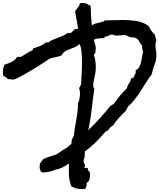

<svg xmlns="http://www.w3.org/2000/svg" viewBox="-100 -1100 1094 1318"><path d="M973.6 -722.7Q973.6 -688.5 960.9 -656.7Q948.2 -625 942.4 -591.8Q920.9 -563.5 902.3 -533.2Q883.8 -502.9 864.3 -473.1Q844.7 -443.4 823.2 -415.5Q801.8 -387.7 774.4 -364.3Q775.4 -362.3 775.4 -359.4Q775.4 -354.5 770.5 -352.1Q765.6 -349.6 766.6 -342.8Q742.2 -318.4 718.8 -293.5Q695.3 -268.6 675.8 -238.3Q664.1 -233.4 655.3 -224.1Q646.5 -214.8 640.6 -203.1Q635.7 -204.1 632.3 -201.2Q628.9 -198.2 624 -196.3Q592.8 -159.2 557.6 -124Q522.5 -88.9 482.4 -60.5Q482.4 -45.9 481.4 -29.8Q480.5 -13.7 473.6 0Q472.7 10.7 478 21Q483.4 31.2 483.4 42Q483.4 47.9 476.6 52.7H502Q502 66.4 510.3 76.2Q518.6 85.9 518.6 90.8Q518.6 107.4 515.1 127.4Q511.7 147.5 495.1 154.3V160.2Q495.1 181.6 484.4 197.3Q478.5 197.3 473.1 197.8Q467.8 198.2 462.9 198.2Q421.9 198.2 389.6 178.7Q375 141.6 373 101.6Q371.1 61.5 374 21.5Q327.1 57.6 273.4 66.4Q269.5 70.3 259.3 73.2Q249 76.2 237.3 78.6Q225.6 81.1 214.8 82.5Q204.1 84 199.2 84Q182.6 84 177.2 71.3Q171.9 58.6 171.9 43.9Q171.9 25.4 179.2 15.6Q186.5 5.9 196.3 -6.8Q212.9 -15.6 227.1 -20.5Q241.2 -25.4 254.9 -29.3Q268.6 -33.2 282.2 -38.6Q295.9 -43.9 311.5 -55.7Q329.1 -69.3 350.1 -81.1Q371.1 -92.8 384.8 -109.4H389.6L392.6 -139.6Q397.5 -147.5 399.9 -154.3Q402.3 -161.1 407.2 -168Q409.2 -195.3 414.1 -223.1Q418.9 -251 423.8 -278.3Q428.7 -305.7 432.1 -333Q435.5 -360.4 434.6 -387.7Q449.2 -422.9 449.2 -459Q449.2 -480.5 442.4 -497.1Q448.2 -501 449.7 -506.8Q451.2 -512.7 456.1 -517.6Q458 -555.7 460.4 -593.3Q462.9 -630.9 462.9 -668Q462.9 -696.3 461.4 -725.1Q460 -753.9 453.1 -782.2L448.2 -788.1L449.2 -795.9L442.4 -794.9Q430.7 -783.2 414.1 -776.4Q397.5 -769.5 380.4 -763.2Q363.3 -756.8 348.6 -748.5Q334 -740.2 326.2 -724.6Q325.2 -719.7 313 -715.8Q300.8 -711.9 285.2 -708.5Q269.5 -705.1 254.9 -701.7Q240.2 -698.2 235.4 -694.3Q227.5 -688.5 208.5 -675.8Q189.5 -663.1 164.6 -647.5Q139.6 -631.8 111.8 -615.2Q84 -598.6 59.6 -585Q35.2 -571.3 16.6 -562.5Q-2 -553.7 -7.8 -553.7Q-18.6 -553.7 -27.3 -555.7Q-36.1 -557.6 -44.9 -556.6Q-51.8 -564.5 -60.1 -569.8Q-68.4 -575.2 -77.1 -578.1Q-80.1 -590.8 -80.1 -605.5Q-80.1 -627.9 -70.3 -655.3Q-58.6 -659.2 -45.4 -664.1Q-32.2 -668.9 -20 -675.3Q-7.8 -681.6 2 -689.9Q11.7 -698.2 17.6 -710.9Q20.5 -710 22.9 -709.5Q25.4 -709 28.3 -709Q33.2 -709 37.1 -710Q41 -710.9 45.9 -710.9Q64.5 -722.7 82 -733.4Q99.6 -744.1 119.1 -752.9Q127.9 -756.8 126 -766.6Q149.4 -774.4 172.9 -783.2Q196.3 -792 213.9 -808.6H231.4Q246.1 -820.3 262.7 -827.1Q279.3 -834 296.4 -840.3Q313.5 -846.7 330.1 -853.5Q346.7 -860.4 361.3 -872.1Q368.2 -874 371.6 -874Q375 -874 381.8 -872.1Q391.6 -877 398.9 -884.8Q406.2 -892.6 414.1 -900.4L436.5 -902.3Q436.5 -905.3 433.1 -923.3Q429.7 -941.4 426.3 -962.4Q422.9 -983.4 419.4 -1001Q416 -1018.6 415 -1021.5Q422.9 -1035.2 433.6 -1046.9Q444.3 -1058.6 448.2 -1076.2Q453.1 -1078.1 457.5 -1079.1Q461.9 -1080.1 466.8 -1080.1Q482.4 -1080.1 495.6 -1073.7Q508.8 -1067.4 522.5 -1059.6Q522.5 -1026.4 524.4 -993.7Q526.4 -960.9 530.3 -927.7H533.2Q543 -934.6 554.2 -938Q565.4 -941.4 577.1 -943.8Q588.9 -946.3 600.1 -949.2Q611.3 -952.1 620.1 -960Q651.4 -960 683.1 -961.4Q714.8 -962.9 746.1 -962.9Q791 -962.9 837.4 -955.6Q883.8 -948.2 920.9 -920.9Q928.7 -904.3 939 -889.2Q949.2 -874 962.9 -862.3Q964.8 -851.6 967.3 -842.3Q969.7 -833 973.6 -823.2Q966.8 -809.6 966.8 -791Q966.8 -773.4 970.2 -756.8Q973.6 -740.2 973.6 -722.7ZM882.8 -746.1Q877 -755.9 876 -766.6Q875 -777.3 876 -788.1Q863.3 -798.8 856.4 -814Q849.6 -829.1 836.9 -836.9Q828.1 -842.8 812 -843.3Q795.9 -843.8 785.2 -847.7Q773.4 -852.5 768.6 -856Q763.7 -859.4 750 -859.4Q737.3 -859.4 725.1 -857.4Q712.9 -855.5 701.2 -855.5Q692.4 -855.5 683.6 -858.9Q674.8 -862.3 666 -862.3Q655.3 -862.3 646 -855.5Q636.7 -848.6 624 -850.6Q618.2 -845.7 617.7 -842.8Q617.2 -839.8 616.2 -838.9Q615.2 -837.9 611.3 -837.9H597.7Q584 -837.9 570.3 -835.4Q556.6 -833 544.9 -828.1Q546.9 -814.5 552.2 -797.9Q557.6 -781.2 557.6 -767.6Q557.6 -760.7 554.7 -753.9L557.6 -742.2Q552.7 -739.3 550.8 -733.4Q548.8 -727.5 543.9 -724.6Q557.6 -683.6 557.6 -640.6Q557.6 -606.4 548.8 -571.3Q540 -536.1 540 -506.8Q540 -499 543.9 -497.6Q547.9 -496.1 547.9 -491.2Q547.9 -489.3 547.4 -488.8Q546.9 -488.3 546.9 -486.3Q537.1 -419.9 529.8 -353Q522.5 -286.1 508.8 -219.7L505.9 -206.1Q546.9 -246.1 585.4 -288.1Q624 -330.1 659.2 -375Q666 -375 669.4 -379.4Q672.9 -383.8 679.7 -384.8Q700.2 -414.1 722.7 -441.9Q745.1 -469.7 771.5 -494.1Q772.5 -503.9 776.4 -511.7Q780.3 -519.5 785.2 -526.9Q790 -534.2 794.4 -542Q798.8 -549.8 798.8 -560.5Q803.7 -563.5 809.6 -565.4Q815.4 -567.4 820.3 -571.3Q822.3 -585 828.6 -593.3Q835 -601.6 830.1 -617.2Q846.7 -624 855.5 -639.6Q864.3 -655.3 868.7 -673.8Q873 -692.4 875.5 -711.9Q877.9 -731.4 882.8 -746.1Z"/></svg>

Font: Rock Salt
Style: Regular
Weight: 400
Version: Version 1.001